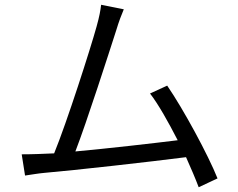

<svg xmlns="http://www.w3.org/2000/svg" viewBox="-20 -752 996 805"><path d="M892 -4C853 -102 749 -294 681 -393L609 -360C644 -315 686 -240 725 -164C620 -151 437 -130 296 -117C344 -241 438 -534 467 -624C479 -664 489 -689 499 -713L404 -732C401 -707 397 -684 385 -641C359 -547 261 -241 207 -109C162 -107 117 -105 71 -105L85 -16C113 -20 141 -25 164 -27C293 -38 612 -74 760 -93C781 -46 800 -2 813 33Z"/></svg>

Font: Kinto Sans
Style: Regular
Weight: 400
Designer: Authors: Ryoko NISHIZUKA  (kana & ideographs); Paul D. Hunt (Latin, Greek & Cyrillic); Wenlong ZHANG  (bopomofo); Sandol
Foundry: Adobe Systems Incorporated, ookami Inc.
Version: Version 0.001